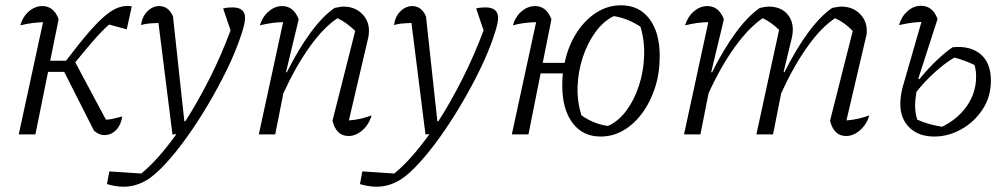

<svg xmlns="http://www.w3.org/2000/svg" viewBox="-20 -509 3805 727"><path d="M51 0 143 -425Q121 -424 101 -421.5Q81 -419 57 -413Q66 -446 89.5 -466Q113 -486 140 -486Q184 -486 202 -436L170 -279H230Q280 -345 316.5 -387Q353 -429 380.5 -451.5Q408 -474 431.5 -481.5Q455 -489 479 -485L460 -398L393 -416Q365 -391 336.5 -358.5Q308 -326 265 -273L381 -56Q394 -56 409 -59.5Q424 -63 443 -68Q438 -36 420.5 -17.5Q403 1 380 2.5Q357 4 336 -14L223 -237H162L114 0Z M633 0 580 -422Q553 -421 539.5 -419.5Q526 -418 514 -414Q518 -446 538 -466Q558 -486 583 -486Q618 -486 635 -447L678 -50H682Q730 -125 774.5 -213.5Q819 -302 853 -394L825 -477Q839 -481 860 -481Q908 -481 908 -441Q908 -420 893 -376Q873 -315 840.5 -248Q808 -181 769 -115Q730 -49 689 8.5Q648 66 609 108.5Q570 151 539 171Q495 198 448 198Q418 198 385 188L394 140L515 148Q548 121 581.5 83Q615 45 648 -1Z M960 0 1052 -425Q1013 -425 964 -413Q974 -446 997.5 -466Q1021 -486 1048 -486Q1092 -486 1111 -436L1063 -236L1066 -235Q1110 -323 1156 -385.5Q1202 -448 1247 -479Q1258 -481 1266 -482.5Q1274 -484 1280 -484Q1323 -484 1350 -457.5Q1377 -431 1377 -393Q1377 -387 1376.5 -381Q1376 -375 1375 -369L1301 -53Q1327 -55 1347.5 -60Q1368 -65 1387 -72Q1377 -37 1352 -15.5Q1327 6 1300 6Q1253 6 1239 -52L1325 -392Q1292 -424 1258 -440Q1207 -407 1154 -333.5Q1101 -260 1053 -156L1022 0Z M1591 0 1538 -422Q1511 -421 1497.5 -419.5Q1484 -418 1472 -414Q1476 -446 1496 -466Q1516 -486 1541 -486Q1576 -486 1593 -447L1636 -50H1640Q1688 -125 1732.5 -213.5Q1777 -302 1811 -394L1783 -477Q1797 -481 1818 -481Q1866 -481 1866 -441Q1866 -420 1851 -376Q1831 -315 1798.5 -248Q1766 -181 1727 -115Q1688 -49 1647 8.5Q1606 66 1567 108.5Q1528 151 1497 171Q1453 198 1406 198Q1376 198 1343 188L1352 140L1473 148Q1506 121 1539.5 83Q1573 45 1606 -1Z M1918 0 2010 -425Q1960 -424 1922 -413Q1932 -447 1955.5 -466.5Q1979 -486 2006 -486Q2049 -486 2068 -436L2035 -271H2118Q2131 -334 2162.5 -383.5Q2194 -433 2237.5 -461Q2281 -489 2332 -489Q2400 -489 2439 -437.5Q2478 -386 2478 -296Q2478 -233 2460.5 -178Q2443 -123 2412 -81Q2381 -39 2341 -15.5Q2301 8 2254 8Q2186 8 2147.5 -44Q2109 -96 2109 -185Q2109 -209 2111 -231H2027L1981 0ZM2282 -32Q2322 -50 2352 -90.5Q2382 -131 2399.5 -185Q2417 -239 2419 -297.5Q2421 -356 2405 -408Q2356 -440 2304 -448Q2265 -429 2235 -388Q2205 -347 2187 -293Q2169 -239 2167 -181Q2165 -123 2182 -72Q2227 -40 2282 -32Z M2570 0 2662 -425Q2623 -425 2574 -413Q2584 -446 2607.5 -466Q2631 -486 2658 -486Q2702 -486 2721 -436L2673 -236L2676 -235Q2720 -323 2766 -385.5Q2812 -448 2857 -479Q2870 -482 2877.5 -483Q2885 -484 2891 -484Q2933 -484 2957.5 -459.5Q2982 -435 2982 -396Q2982 -381 2978 -365L2947 -236L2950 -235Q2994 -323 3040 -385.5Q3086 -448 3131 -479Q3142 -481 3150 -482.5Q3158 -484 3165 -484Q3208 -484 3235 -457.5Q3262 -431 3262 -393Q3262 -387 3261.5 -381Q3261 -375 3259 -369L3185 -53Q3211 -55 3231.5 -60Q3252 -65 3272 -72Q3261 -37 3236 -15.5Q3211 6 3184 6Q3137 6 3123 -52L3209 -392Q3191 -410 3176 -420.5Q3161 -431 3142 -440Q3091 -407 3038 -333Q2985 -259 2938 -156L2907 0H2844L2930 -396Q2900 -425 2868 -440Q2817 -406 2763.5 -332.5Q2710 -259 2663 -156L2632 0Z M3518 8Q3458 8 3423.5 -26Q3389 -60 3389 -115Q3389 -148 3399 -183L3469 -426Q3447 -425 3426.5 -422Q3406 -419 3384 -414Q3393 -446 3416 -466.5Q3439 -487 3467 -487Q3512 -487 3530 -437L3457 -211L3461 -209Q3497 -253 3531 -284.5Q3565 -316 3587 -330Q3652 -337 3692 -304.5Q3732 -272 3732 -204Q3732 -142 3700 -94Q3668 -46 3619 -19Q3570 8 3518 8ZM3445 -108Q3445 -95 3447 -82Q3449 -69 3453 -56Q3475 -46 3498.5 -39.5Q3522 -33 3547 -29Q3608 -59 3642 -109Q3676 -159 3676 -219Q3676 -242 3670 -263Q3651 -272 3632 -279Q3613 -286 3594 -291Q3563 -274 3522.5 -238Q3482 -202 3450 -161Q3448 -148 3446.5 -134.5Q3445 -121 3445 -108Z"/></svg>

Font: Piazzolla Light
Style: Italic
Weight: 300
Italic angle: -11.3°
Designer: Juan Pablo del Peral
Foundry: Huerta Tipografica
Version: Version 1.330